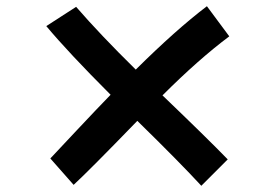

<svg xmlns="http://www.w3.org/2000/svg" viewBox="-20 -606 873 618"><path d="M129 -522 225 -584Q303 -494 417 -382Q546 -510 646 -586L718 -489Q619 -415 503 -299Q647 -161 713 -93L628 -8Q559 -83 422 -217Q267 -57 217 -11L142 -96Q157 -112 226.5 -186Q296 -260 336 -301Q200 -437 129 -522Z"/></svg>

Font: Boogaloo
Style: Regular
Weight: 400
Designer: John Vargas Beltran
Foundry: John Vargas Beltran
Version: Version 1.001